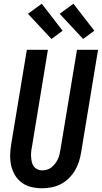

<svg xmlns="http://www.w3.org/2000/svg" viewBox="-20 -1002 546 1030"><path d="M206 8Q177 8 149 1.5Q121 -5 98.5 -21Q76 -37 61.5 -60.5Q47 -84 40.5 -111.5Q34 -139 34.5 -168.5Q35 -198 40 -228L124 -735H237L151 -212Q148 -198 147 -184.5Q146 -171 147 -158Q148 -145 151 -132Q154 -119 161.5 -109Q169 -99 181 -93.5Q193 -88 206 -88Q219 -88 232.5 -92Q246 -96 256.5 -104.5Q267 -113 275.5 -124Q284 -135 290 -147.5Q296 -160 299 -172.5Q302 -185 304 -198L393 -735H506L415 -183Q411 -158 403 -133.5Q395 -109 381.5 -86.5Q368 -64 348.5 -45Q329 -26 305.5 -14Q282 -2 256.5 3Q231 8 206 8ZM426 -793 300 -928 374 -982 486 -837ZM256 -793 130 -928 204 -982 316 -837Z"/></svg>

Font: Iosevka Custom
Style: Bold Italic
Weight: 700
Italic angle: -9°
Designer: Belleve Invis
Foundry: Belleve Invis
Version: Version 30.3.1; ttfautohint (v1.8.3)